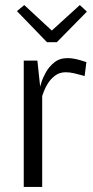

<svg xmlns="http://www.w3.org/2000/svg" viewBox="-20 -740 368 760"><path d="M166 -573 47 -696 76 -720 185 -619 296 -720 324 -694 205 -573ZM74 0V-500H128L139 -397Q139 -397 144 -414Q149 -431 161.5 -453.5Q174 -476 195 -493Q216 -510 248 -510Q264 -510 281 -506Q298 -502 310 -498Q322 -494 322 -494L315 -439Q315 -439 302.5 -442.5Q290 -446 273 -450Q256 -454 240 -454Q216 -454 198.5 -441Q181 -428 170 -410.5Q159 -393 153.5 -378Q148 -363 147 -360V0Z"/></svg>

Font: Arsenal SC
Style: Regular
Weight: 400
Designer: Andrij Shevchenko
Foundry: Stairsfor
Version: Version 2.001; ttfautohint (v1.8.4.7-5d5b)